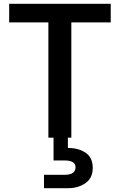

<svg xmlns="http://www.w3.org/2000/svg" viewBox="-20 -720 627 1004"><path d="M233 0V-603H28V-700H559V-603H353V0ZM210 264V194H318Q375 194 375 155Q375 119 318 119H260V-5H335V54Q388 53 426.5 78Q465 103 465 158Q465 211 427 237.5Q389 264 337 264Z"/></svg>

Font: DM Sans SemiBold
Style: Regular
Weight: 600
Designer: Colophon Foundry, Jonny Pinhorn
Foundry: Colophon Foundry
Version: Version 4.004; ttfautohint (v1.8.4.7-5d5b)